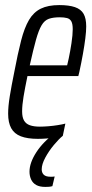

<svg xmlns="http://www.w3.org/2000/svg" viewBox="-20 -538 363 755"><path d="M129 8Q88 8 62 -2Q36 -12 24 -34Q12 -56 12 -91Q12 -120 18.5 -160Q25 -200 36 -254Q50 -328 63 -378.5Q76 -429 94 -459.5Q112 -490 140.5 -504Q169 -518 213 -518Q251 -518 274.5 -510Q298 -502 308.5 -484Q319 -466 319 -434Q319 -415 315.5 -387Q312 -359 306 -325.5Q300 -292 292 -255L288 -239H88Q78 -191 72.5 -157.5Q67 -124 67 -100Q67 -77 74.5 -64Q82 -51 97.5 -45.5Q113 -40 137 -40Q151 -40 170 -41.5Q189 -43 207.5 -46Q226 -49 237 -52L227 -4Q216 -1 199.5 2Q183 5 165 6.5Q147 8 129 8ZM97 -281H244L250 -307Q256 -335 261 -368Q266 -401 266 -423Q266 -444 260.5 -454Q255 -464 243.5 -467Q232 -470 215 -470Q189 -470 172 -464Q155 -458 143.5 -438.5Q132 -419 121.5 -381.5Q111 -344 97 -281ZM158 197Q136 197 122.5 189.5Q109 182 102.5 168Q96 154 96 137Q96 102 123 60.5Q150 19 196 -14L227 -4Q211 9 191.5 32.5Q172 56 158 82Q144 108 144 128Q144 141 152 149Q160 157 179 157Q182 157 185.5 157Q189 157 195 156L186 194Q179 196 172.5 196.5Q166 197 158 197Z"/></svg>

Font: Saira UltraCondensed
Style: Italic
Weight: 400
Width: 1
Italic angle: -12°
Designer: Hector Gatti with collaboration of the Omnibus-Type team
Foundry: Omnibus-Type
Version: Version 1.101